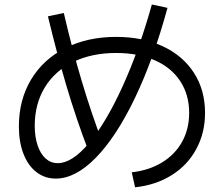

<svg xmlns="http://www.w3.org/2000/svg" viewBox="-20 -796 978 839"><path d="M688.5 -86.4C650.7 -63.3 606.4 -48.8 555.7 -43L570.3 22.5C630.9 16 684.2 -1.8 730.5 -30.8C776.7 -59.7 812.5 -97.8 837.9 -145C863.3 -192.2 876 -244.8 876 -302.7C876 -369.1 859.9 -427.4 827.6 -477.5C795.4 -527.7 750 -566.4 691.4 -593.8C632.8 -621.1 564.8 -634.8 487.3 -634.8C404 -634.8 330.1 -618.5 265.6 -585.9C201.2 -553.4 151.2 -507.5 115.7 -448.2C80.2 -389 62.5 -320.6 62.5 -243.2C62.5 -198.2 69.2 -158.5 82.5 -124C95.9 -89.5 114.7 -62.8 139.2 -43.9C163.6 -25.1 191.7 -15.6 223.6 -15.6C280.9 -15.6 339.4 -46.1 398.9 -106.9C458.5 -167.8 515.3 -254.6 569.3 -367.2C623.4 -479.8 670.9 -611.3 711.9 -761.7L643.6 -776.4C606.4 -643.6 564 -524.6 516.1 -419.4C468.3 -314.3 419.6 -231.9 370.1 -172.4C320.6 -112.8 274.7 -83 232.4 -83C212.2 -83 194.7 -89.7 179.7 -103C164.7 -116.4 153 -135.4 144.5 -160.2C136.1 -184.9 131.8 -213.5 131.8 -246.1C131.8 -309.9 146.5 -365.9 175.8 -414.1C205.1 -462.2 246.6 -499.3 300.3 -525.4C354 -551.4 416.3 -564.5 487.3 -564.5C551.8 -564.5 608.1 -553.9 656.2 -532.7C704.4 -511.6 741.5 -481.1 767.6 -441.4C793.6 -401.7 806.6 -355.5 806.6 -302.7C806.6 -255.9 796.4 -213.9 775.9 -176.8C755.4 -139.6 726.2 -109.5 688.5 -86.4ZM271 -418.5C299.3 -323.1 330.4 -231.1 364.3 -142.6L430.7 -165C396.8 -254.2 365.7 -346.2 337.4 -440.9C309.1 -535.6 282.9 -635.1 258.8 -739.3L189.5 -724.6C215.5 -615.9 242.7 -513.8 271 -418.5Z"/></svg>

Font: Pretendard Variable
Style: Regular
Weight: 400
Designer: Base glyphs from Inter by Rasmus Andersson; Hangeul glyphs from Noto Sans CJK(Source Han Sans) by Jang Soo-young and Kan
Foundry: Kil Hyung-jin
Version: Version 1.309;Glyphs 3.2 (3225)